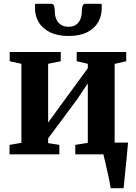

<svg xmlns="http://www.w3.org/2000/svg" viewBox="-20 -819 722 1019"><path d="M567.5 180Q565 162.5 559.8 137.2Q554.5 112 548.5 85Q542.5 58 537 35Q531.5 12 528.5 -0.5L494 -62H659.5Q658 -45.5 655.8 -20.8Q653.5 4 650.8 32.5Q648 61 645 89.2Q642 117.5 639.8 141.2Q637.5 165 636 180ZM30.5 0V-50L93.5 -61V-480.5L31.5 -494V-543H302.5V-494L235.5 -480.5V-168.5L291.5 -245.5L446 -457V-480.5L387 -494V-543H650V-494L588.5 -480V-61L652.5 -50V0H379.5V-50L446 -61V-376.5L389.5 -292L235.5 -84.5V-59.5L295 -50V0ZM252.5 -799Q264.5 -799 267.8 -785.2Q271 -771.5 271 -756Q271 -737 278.2 -718.8Q285.5 -700.5 301.5 -688.8Q317.5 -677 344 -677Q369.5 -677 385 -688.8Q400.5 -700.5 407.2 -718.8Q414 -737 414 -756Q414 -771.5 417.5 -785.2Q421 -799 433 -799H519Q519.5 -794.5 519.8 -787.8Q520 -781 520 -776.5Q520 -734 500.5 -700.5Q481 -667 441.8 -647.5Q402.5 -628 343 -628Q285.5 -628 245.8 -647.5Q206 -667 185.8 -700.5Q165.5 -734 165.5 -776.5Q165.5 -782 166 -787.8Q166.5 -793.5 166.5 -799Z"/></svg>

Font: Merriweather 48pt
Style: Bold
Weight: 700
Version: Version 2.100